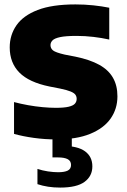

<svg xmlns="http://www.w3.org/2000/svg" viewBox="-20 -623 576 869"><path d="M234.5 8Q182.5 8 132.5 1Q82.5 -6 43.5 -17V-161Q73.5 -153 107 -147Q140.5 -141 173 -138Q205.5 -135 232 -135Q270.5 -135 291 -140Q311.5 -145 319.2 -154Q327 -163 327 -175.5Q327 -186 321.5 -194Q316 -202 299.8 -208.8Q283.5 -215.5 252.5 -222L204 -231.5Q111 -250.5 67.5 -294.8Q24 -339 24 -408.5Q24 -464.5 54.5 -508.5Q85 -552.5 150.5 -577.8Q216 -603 321.5 -603Q363 -603 403 -598.8Q443 -594.5 474.5 -588V-444Q441 -451.5 403 -456Q365 -460.5 326.5 -460.5Q277.5 -460.5 252 -455Q226.5 -449.5 217.5 -440Q208.5 -430.5 208.5 -419Q208.5 -404 220 -394.8Q231.5 -385.5 272.5 -376L321.5 -366.5Q387 -353 429 -329.8Q471 -306.5 491.2 -271.2Q511.5 -236 511.5 -187Q511.5 -130.5 480.8 -86.5Q450 -42.5 388.2 -17.2Q326.5 8 234.5 8ZM252.5 226Q223 226 197.5 222Q172 218 149.5 210.5V141.5Q172 149 197.2 152.8Q222.5 156.5 243 156.5Q272 156.5 286.8 149Q301.5 141.5 301.5 123.5Q301.5 105.5 286.5 97.5Q271.5 89.5 242.5 89.5H217.5V-10H305V62.5L264.5 37.5Q331.5 37.5 364.8 61.8Q398 86 398 130Q398 174 362.8 200Q327.5 226 252.5 226Z"/></svg>

Font: Encode Sans SC Condensed Thin ExtraBold
Style: Regular
Weight: 800
Version: Version 3.002